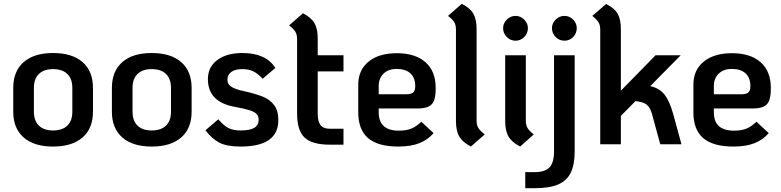

<svg xmlns="http://www.w3.org/2000/svg" viewBox="-20 -762 4126 1014"><path d="M50 -172V-298Q50 -386 105 -434Q160 -482 260 -482Q361 -482 416 -434Q471 -386 471 -298V-172Q471 -84 416 -36Q361 12 260 12Q160 12 105 -36Q50 -84 50 -172ZM362 -172V-298Q362 -346 335.5 -371.5Q309 -397 260 -397Q212 -397 185.5 -371.5Q159 -346 159 -298V-172Q159 -124 185.5 -98.5Q212 -73 260 -73Q309 -73 335.5 -98.5Q362 -124 362 -172Z M571 -172V-298Q571 -386 626 -434Q681 -482 781 -482Q882 -482 937 -434Q992 -386 992 -298V-172Q992 -84 937 -36Q882 12 781 12Q681 12 626 -36Q571 -84 571 -172ZM883 -172V-298Q883 -346 856.5 -371.5Q830 -397 781 -397Q733 -397 706.5 -371.5Q680 -346 680 -298V-172Q680 -124 706.5 -98.5Q733 -73 781 -73Q830 -73 856.5 -98.5Q883 -124 883 -172Z M1065 -74 1133 -132Q1161 -99 1186 -86Q1211 -73 1251 -73Q1300 -73 1323 -87Q1346 -101 1346 -130Q1346 -148 1335.5 -159.5Q1325 -171 1297.5 -180Q1270 -189 1218 -198Q1078 -224 1078 -344Q1078 -408 1127.5 -445Q1177 -482 1260 -482Q1385 -482 1434 -403L1367 -346Q1342 -373 1318 -385Q1294 -397 1260 -397Q1222 -397 1201.5 -382Q1181 -367 1181 -341Q1181 -316 1204 -302.5Q1227 -289 1267 -281Q1330 -267 1368 -251.5Q1406 -236 1428 -206.5Q1450 -177 1450 -128Q1450 12 1251 12Q1178 12 1138.5 -8.5Q1099 -29 1065 -74Z M1658 -385V-163Q1658 -120 1673 -101Q1688 -82 1722 -82H1794V2H1722Q1628 2 1588.5 -35.5Q1549 -73 1549 -163V-555Q1549 -579 1540 -594Q1531 -609 1507 -628L1580 -692Q1624 -669 1641 -639.5Q1658 -610 1658 -557V-470H1794V-385Z M2205 -119 2270 -59Q2240 -24 2195 -6Q2150 12 2084 12Q1976 12 1924 -32.5Q1872 -77 1872 -169V-315Q1872 -392 1926.5 -436.5Q1981 -481 2076 -481Q2173 -481 2227 -433.5Q2281 -386 2281 -297Q2281 -256 2273 -233Q2265 -210 2244 -199.5Q2223 -189 2182 -189H1980V-169Q1980 -72 2086 -72Q2125 -72 2151.5 -82.5Q2178 -93 2205 -119ZM1980 -307V-264H2123Q2151 -264 2162 -273.5Q2173 -283 2173 -307Q2173 -351 2147.5 -374.5Q2122 -398 2075 -398Q2031 -398 2005.5 -373Q1980 -348 1980 -307Z M2388 -123V-605Q2388 -630 2379 -645Q2370 -660 2346 -678L2419 -742Q2463 -719 2480 -689.5Q2497 -660 2497 -607V-125Q2497 -101 2506.5 -86Q2516 -71 2540 -52L2467 12Q2423 -11 2405.5 -41Q2388 -71 2388 -123Z M2637 -613Q2637 -639 2656.5 -658.5Q2676 -678 2703 -678Q2729 -678 2748.5 -658.5Q2768 -639 2768 -613Q2768 -586 2748.5 -566.5Q2729 -547 2703 -547Q2676 -547 2656.5 -566.5Q2637 -586 2637 -613ZM2648 -123V-470H2757V-125Q2757 -101 2766 -86Q2775 -71 2799 -52L2727 12Q2683 -11 2665.5 -41Q2648 -71 2648 -123Z M2895 -613Q2895 -639 2914.5 -658.5Q2934 -678 2961 -678Q2988 -678 3007 -658.5Q3026 -639 3026 -613Q3026 -586 3007 -566.5Q2988 -547 2961 -547Q2934 -547 2914.5 -566.5Q2895 -586 2895 -613ZM2754 147H2804Q2859 147 2882.5 121.5Q2906 96 2906 37V-470H3015V37Q3015 108 2994 150.5Q2973 193 2927 212.5Q2881 232 2804 232H2754Z M3579 0H3467L3423 -161Q3414 -194 3395.5 -209Q3377 -224 3336 -228L3259 -150V0H3150V-605Q3150 -629 3141 -644Q3132 -659 3108 -678L3181 -741Q3225 -719 3242 -689.5Q3259 -660 3259 -607V-283L3442 -470H3575L3414 -307Q3462 -297 3489 -263Q3516 -229 3535 -161Z M3975 -119 4040 -59Q4010 -24 3965 -6Q3920 12 3854 12Q3746 12 3694 -32.5Q3642 -77 3642 -169V-315Q3642 -392 3696.5 -436.5Q3751 -481 3846 -481Q3943 -481 3997 -433.5Q4051 -386 4051 -297Q4051 -256 4043 -233Q4035 -210 4014 -199.5Q3993 -189 3952 -189H3750V-169Q3750 -72 3856 -72Q3895 -72 3921.5 -82.5Q3948 -93 3975 -119ZM3750 -307V-264H3893Q3921 -264 3932 -273.5Q3943 -283 3943 -307Q3943 -351 3917.5 -374.5Q3892 -398 3845 -398Q3801 -398 3775.5 -373Q3750 -348 3750 -307Z"/></svg>

Font: KoHo SemiBold
Style: Regular
Weight: 600
Designer: Cadson Demak & Katatrad Team
Foundry: Cadson Demak Co.,Ltd.
Version: Version 1.000; ttfautohint (v1.6)